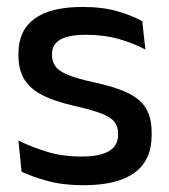

<svg xmlns="http://www.w3.org/2000/svg" viewBox="-20 -521 486 552"><path d="M220 11.5Q161 11.5 116.5 -0.8Q72 -13 42 -27.5L33 -117Q70 -98.5 114.5 -84.8Q159 -71 214.5 -71Q268 -71 293.8 -86.8Q319.5 -102.5 319.5 -133.5V-137.5Q319.5 -157.5 309 -170.8Q298.5 -184 271.8 -194.5Q245 -205 196 -216Q134.5 -230 99 -249Q63.5 -268 48.2 -295.8Q33 -323.5 33 -362.5V-367Q33 -433 79 -467Q125 -501 217 -501Q275 -501 318 -488.5Q361 -476 389 -460L398 -378.5Q364.5 -396.5 321.8 -408.8Q279 -421 227 -421Q191.5 -421 170 -414.2Q148.5 -407.5 139 -395.2Q129.5 -383 129.5 -366V-362.5Q129.5 -344 139.5 -330.2Q149.5 -316.5 175.2 -305.8Q201 -295 247 -285Q309 -272 346 -254.5Q383 -237 399.5 -209.8Q416 -182.5 416 -139.5V-132Q416 -60.5 367 -24.5Q318 11.5 220 11.5Z"/></svg>

Font: Anek Tamil Medium
Style: Regular
Weight: 500
Designer: Aadarsh Rajan (Tamil), Yesha Goshar (Latin)
Foundry: Ek Type
Version: Version 1.003